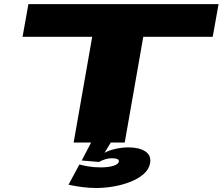

<svg xmlns="http://www.w3.org/2000/svg" viewBox="-20 -695 1094 936"><path d="M339 0 429.5 -515.5H90L118.5 -675H1045.5L1017 -515.5H678.5L588 0ZM449 221.5Q416.5 221.5 382.5 217.2Q348.5 213 314 205.5L367 107Q386 112 412.2 116.5Q438.5 121 470.5 121Q509 121 533 113.2Q557 105.5 559.5 93Q562 76.5 525 76.5Q507.5 76.5 489.2 82.8Q471 89 462.5 94.5L378.5 87.5L424 0H520L489.5 50Q511 38 542.8 30.8Q574.5 23.5 606.5 23.5Q658.5 23.5 688.5 43.2Q718.5 63 711.5 101.5Q706 131 680.2 153.5Q654.5 176 616 191.2Q577.5 206.5 533.8 214Q490 221.5 449 221.5Z"/></svg>

Font: Anybody UltraExpanded ExtraBold
Style: Italic
Weight: 800
Width: 9
Italic angle: -10°
Designer: Tyler Finck
Foundry: Etcetera Type Company
Version: Version 1.010; ttfautohint (v1.8.3) -l 8 -r 50 -G 200 -x 14 